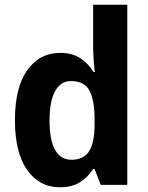

<svg xmlns="http://www.w3.org/2000/svg" viewBox="-20 -780 624 810"><path d="M232 10Q146 10 94.5 -63Q43 -136 43 -273Q43 -411 95 -484Q147 -557 234 -557Q284 -557 318 -535Q352 -513 375 -476H380Q377 -499 375 -528Q373 -557 373 -580V-760H517V0H405L379 -67H373Q350 -32 317 -11Q284 10 232 10ZM281 -106Q334 -106 356.5 -143Q379 -180 379 -256V-277Q379 -357 357.5 -397.5Q336 -438 279 -438Q236 -438 212.5 -395.5Q189 -353 189 -272Q189 -189 212.5 -147.5Q236 -106 281 -106Z"/></svg>

Font: Noto Sans Lao UI SemCond
Style: Bold
Weight: 700
Width: 4
Designer: Monotype Design Team
Foundry: Monotype Imaging Inc.
Version: Version 2.000; ttfautohint (v1.8.4.7-5d5b)